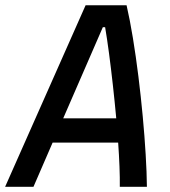

<svg xmlns="http://www.w3.org/2000/svg" viewBox="-43 -714 649 734"><path d="M-23.4 0 284.2 -693.8H440.9Q453.6 -638.7 465.1 -568.6Q476.6 -498.5 486.1 -421.9Q495.6 -345.2 502.7 -268.8Q509.8 -192.4 513.9 -123.3Q518.1 -54.2 518.6 0H415Q415.5 -33.7 413.8 -77.1Q412.1 -120.6 408.7 -168.9H158.2L85 0ZM198.7 -261.7H401.4Q395.5 -325.7 388.4 -389.4Q381.3 -453.1 373.8 -510Q366.2 -566.9 358.9 -609.9H350.1Z"/></svg>

Font: CaskaydiaCove NFP
Style: Italic
Weight: 400
Italic angle: -10°
Designer: Aaron Bell
Foundry: Saja Typeworks
Version: Version 2111.001; VTT 6.35;Nerd Fonts 3.1.1